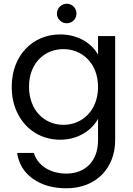

<svg xmlns="http://www.w3.org/2000/svg" viewBox="-20 -742 716 1032"><path d="M77 -128C122 -41 206 9 303 9C398 9 471 -39 507 -103V12C507 125 437 191 337 191C249 191 182 147 162 80H72C81 139 109 185 157 219C205 253 265 270 337 270C496 270 599 162 599 12V-548H507V-448C472 -511 398 -557 303 -557C156 -557 43 -444 43 -276C43 -221 54 -171 77 -128ZM136 -276C136 -402 219 -478 321 -478C423 -478 507 -400 507 -275C507 -149 423 -71 321 -71C219 -71 136 -149 136 -276ZM302 -632C312 -622 324 -617 339 -617C368 -617 391 -640 391 -669C391 -698 368 -722 339 -722C310 -722 286 -698 286 -669C286 -654 291 -642 302 -632Z"/></svg>

Font: Poppins
Style: Regular
Weight: 400
Designer: Ninad Kale (Devanagari), Jonny Pinhorn (Latin)
Foundry: Indian Type Foundry
Version: 4.004